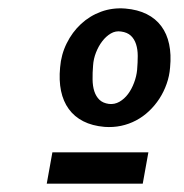

<svg xmlns="http://www.w3.org/2000/svg" viewBox="-20 -765 440 460"><path d="M105.5 -400H335.5L322 -325H92ZM230.5 -461Q201 -463.5 179.5 -474.5Q158 -485.5 144.8 -503.8Q131.5 -522 126.2 -547.2Q121 -572.5 124 -603.5Q126.5 -634.5 139.8 -661.2Q153 -688 174 -707.5Q195 -727 222.2 -737Q249.5 -747 280.5 -744.5Q310 -742 331.5 -731.2Q353 -720.5 366.5 -702.2Q380 -684 385.2 -659.2Q390.5 -634.5 387.5 -603.5Q386 -583 379.2 -564Q372.5 -545 361.8 -528.5Q351 -512 337 -498.8Q323 -485.5 306 -476.5Q289 -467.5 270 -463.5Q251 -459.5 230.5 -461ZM308.5 -597.5Q310 -615 310 -630.8Q310 -646.5 306 -659Q302 -671.5 293.5 -679.5Q285 -687.5 270 -689.5Q257 -691.5 245.5 -684.8Q234 -678 225 -666.2Q216 -654.5 210 -639.2Q204 -624 203 -608Q201.5 -590.5 201.8 -574.5Q202 -558.5 206 -546.2Q210 -534 218.2 -526Q226.5 -518 241 -516Q254.5 -514.5 266.2 -521.2Q278 -528 286.8 -539.8Q295.5 -551.5 301.2 -566.8Q307 -582 308.5 -597.5Z"/></svg>

Font: B612
Style: Bold Italic
Weight: 700
Italic angle: -10°
Designer: Nicolas Chauveau, Thomas Paillot, Jonathan Favre-Lamarine, Jean-Luc Vinot
Foundry: AIRBUS
Version: Version 1.008